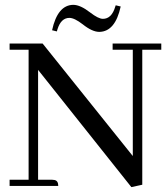

<svg xmlns="http://www.w3.org/2000/svg" viewBox="-20 -765 693 790"><path d="M443.4 -560.5H526.4V-123L155.3 -585.9H19.5V-560.5H97.7V-25.4H19.5V0H219.7Q219.7 -21.5 204.1 -24.4Q199.2 -25.4 194.3 -25.4H136.7V-477.5L520.5 4.9L565.4 -4.9V-560.5H643.6V-585.9H443.4ZM281.2 -745.1Q310.5 -745.1 350.6 -713.9Q384.8 -687.5 403.3 -687.5Q439.5 -687.5 454.1 -737.3Q455.1 -740.2 456.1 -743.2L476.6 -738.3Q454.1 -634.8 388.7 -633.8Q359.4 -633.8 320.3 -665Q286.1 -691.4 265.6 -691.4Q231.4 -691.4 216.8 -645.5Q214.8 -640.6 213.9 -635.7L194.3 -640.6Q216.8 -744.1 281.2 -745.1Z"/></svg>

Font: Abhaya Libre
Style: Regular
Weight: 400
Designer: Pushpananda Ekanayake, Sol Matas, Pathum Egodawatta
Foundry: Mooniak
Version: Version 1.050 ; ttfautohint (v1.6)